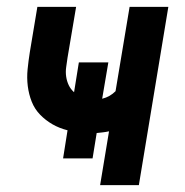

<svg xmlns="http://www.w3.org/2000/svg" viewBox="-20 -540 540 560"><path d="M272 0 298 -157Q289 -155 280 -154Q271 -153 262 -152L250 -78H164L177 -160Q153 -166 133 -177.5Q113 -189 97 -205.5Q81 -222 72.5 -243.5Q64 -265 61 -289Q58 -313 60.5 -338Q63 -363 67 -388L89 -520H202L177 -372Q175 -358 173 -344Q171 -330 173 -316.5Q175 -303 180.5 -291.5Q186 -280 196 -271L210 -358H296L278 -252Q290 -255 299.5 -260.5Q309 -266 317 -274L358 -520H471L385 0Z"/></svg>

Font: Iosevka Term Curly
Style: Bold Italic
Weight: 700
Italic angle: -9°
Designer: Belleve Invis
Foundry: Belleve Invis
Version: Version 32.3.0